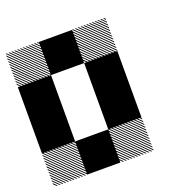

<svg xmlns="http://www.w3.org/2000/svg" viewBox="-121 -788 907 907"><g transform="rotate(-20 333.0 -334.0)"><path d="M500.8 -155.8 489.2 -167.5H495L500.8 -161.7ZM500.8 -141.7 475 -167.5H480.8L500.8 -147.5ZM500.8 -127.5 460.8 -167.5H466.7L500.8 -133.3ZM500.8 -113.3 446.7 -167.5H452.5L500.8 -119.2ZM500.8 -99.2 432.5 -167.5H438.3L500.8 -105ZM500.8 -85 418.3 -167.5H424.2L500.8 -90.8ZM500.8 -70.8 404.2 -167.5H410L500.8 -76.7ZM500.8 -56.7 390 -167.5H395.8L500.8 -62.5ZM500.8 -42.5 375.8 -167.5H381.7L500.8 -48.3ZM500.8 -28.3 361.7 -167.5H367.5L500.8 -34.2ZM500.8 -14.2 347.5 -167.5H353.3L500.8 -20ZM500.8 0 333.3 -167.5H339.2L500.8 -5.8ZM487.5 0.8 332.5 -154.2V-160L493.3 0.8ZM473.3 0.8 332.5 -140V-145.8L479.2 0.8ZM459.2 0.8 332.5 -125.8V-131.7L465 0.8ZM445 0.8 332.5 -111.7V-117.5L450.8 0.8ZM430 0.8 332.5 -96.7V-103.3L436.7 0.8ZM416.7 0.8 332.5 -83.3V-89.2L422.5 0.8ZM402.5 0.8 332.5 -69.2V-75L408.3 0.8ZM388.3 0.8 332.5 -55V-60.8L394.2 0.8ZM374.2 0.8 332.5 -40.8V-46.7L380 0.8ZM360 0.8 332.5 -26.7V-32.5L365.8 0.8ZM345.8 0.8 332.5 -12.5V-18.3L351.7 0.8ZM167.5 -155.8 155.8 -167.5H161.7L167.5 -161.7ZM167.5 -141.7 141.7 -167.5H147.5L167.5 -147.5ZM167.5 -127.5 127.5 -167.5H133.3L167.5 -133.3ZM167.5 -113.3 113.3 -167.5H119.2L167.5 -119.2ZM167.5 -99.2 99.2 -167.5H105L167.5 -105ZM167.5 -85 85 -167.5H90.8L167.5 -90.8ZM167.5 -70.8 70.8 -167.5H76.7L167.5 -76.7ZM167.5 -56.7 56.7 -167.5H62.5L167.5 -62.5ZM167.5 -42.5 42.5 -167.5H48.3L167.5 -48.3ZM167.5 -28.3 28.3 -167.5H34.2L167.5 -34.2ZM167.5 -14.2 14.2 -167.5H20L167.5 -20ZM167.5 0 0 -167.5H5.8L167.5 -5.8ZM154.2 0.8 -0.8 -154.2V-160L160 0.8ZM140 0.8 -0.8 -140V-145.8L145.8 0.8ZM125.8 0.8 -0.8 -125.8V-131.7L131.7 0.8ZM111.7 0.8 -0.8 -111.7V-117.5L117.5 0.8ZM96.7 0.8 -0.8 -96.7V-103.3L103.3 0.8ZM83.3 0.8 -0.8 -83.3V-89.2L89.2 0.8ZM69.2 0.8 -0.8 -69.2V-75L75 0.8ZM55 0.8 -0.8 -55V-60.8L60.8 0.8ZM40.8 0.8 -0.8 -40.8V-46.7L46.7 0.8ZM26.7 0.8 -0.8 -26.7V-32.5L32.5 0.8ZM12.5 0.8 -0.8 -12.5V-18.3L18.3 0.8ZM500.8 -655.8 489.2 -667.5H495L500.8 -661.7ZM500.8 -641.7 475 -667.5H480.8L500.8 -647.5ZM500.8 -627.5 460.8 -667.5H466.7L500.8 -633.3ZM500.8 -613.3 446.7 -667.5H452.5L500.8 -619.2ZM500.8 -599.2 432.5 -667.5H438.3L500.8 -605ZM500.8 -585 418.3 -667.5H424.2L500.8 -590.8ZM500.8 -570.8 404.2 -667.5H410L500.8 -576.7ZM500.8 -556.7 390 -667.5H395.8L500.8 -562.5ZM500.8 -542.5 375.8 -667.5H381.7L500.8 -548.3ZM500.8 -528.3 361.7 -667.5H367.5L500.8 -534.2ZM500.8 -514.2 347.5 -667.5H353.3L500.8 -520ZM500.8 -500 333.3 -667.5H339.2L500.8 -505.8ZM487.5 -499.2 332.5 -654.2V-660L493.3 -499.2ZM473.3 -499.2 332.5 -640V-645.8L479.2 -499.2ZM459.2 -499.2 332.5 -625.8V-631.7L465 -499.2ZM445 -499.2 332.5 -611.7V-617.5L450.8 -499.2ZM430 -499.2 332.5 -596.7V-603.3L436.7 -499.2ZM416.7 -499.2 332.5 -583.3V-589.2L422.5 -499.2ZM402.5 -499.2 332.5 -569.2V-575L408.3 -499.2ZM388.3 -499.2 332.5 -555V-560.8L394.2 -499.2ZM374.2 -499.2 332.5 -540.8V-546.7L380 -499.2ZM360 -499.2 332.5 -526.7V-532.5L365.8 -499.2ZM345.8 -499.2 332.5 -512.5V-518.3L351.7 -499.2ZM167.5 -655.8 155.8 -667.5H161.7L167.5 -661.7ZM167.5 -641.7 141.7 -667.5H147.5L167.5 -647.5ZM167.5 -627.5 127.5 -667.5H133.3L167.5 -633.3ZM167.5 -613.3 113.3 -667.5H119.2L167.5 -619.2ZM167.5 -599.2 99.2 -667.5H105L167.5 -605ZM167.5 -585 85 -667.5H90.8L167.5 -590.8ZM167.5 -570.8 70.8 -667.5H76.7L167.5 -576.7ZM167.5 -556.7 56.7 -667.5H62.5L167.5 -562.5ZM167.5 -542.5 42.5 -667.5H48.3L167.5 -548.3ZM167.5 -528.3 28.3 -667.5H34.2L167.5 -534.2ZM167.5 -514.2 14.2 -667.5H20L167.5 -520ZM167.5 -500 0 -667.5H5.8L167.5 -505.8ZM154.2 -499.2 -0.8 -654.2V-660L160 -499.2ZM140 -499.2 -0.8 -640V-645.8L145.8 -499.2ZM125.8 -499.2 -0.8 -625.8V-631.7L131.7 -499.2ZM111.7 -499.2 -0.8 -611.7V-617.5L117.5 -499.2ZM96.7 -499.2 -0.8 -596.7V-603.3L103.3 -499.2ZM83.3 -499.2 -0.8 -583.3V-589.2L89.2 -499.2ZM69.2 -499.2 -0.8 -569.2V-575L75 -499.2ZM55 -499.2 -0.8 -555V-560.8L60.8 -499.2ZM40.8 -499.2 -0.8 -540.8V-546.7L46.7 -499.2ZM26.7 -499.2 -0.8 -526.7V-532.5L32.5 -499.2ZM12.5 -499.2 -0.8 -512.5V-518.3L18.3 -499.2ZM166.7 -166.7H333.3V0H166.7ZM333.3 -333.3H500V-166.7H333.3ZM0 -333.3H166.7V-166.7H0ZM333.3 -500H500V-166.7H333.3ZM0 -500H166.7V-166.7H0ZM166.7 -666.7H333.3V-500H166.7Z"/></g></svg>

Font: 0xA000-Pixelated-Mono
Style: Pixelated-Mono
Weight: 400
Version: Version 0.1